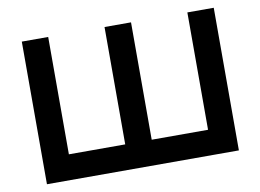

<svg xmlns="http://www.w3.org/2000/svg" viewBox="-76 -814 1259 928"><g transform="rotate(-10 554.0 -350.0)"><path d="M83 0V-700H212.5V-124H489V-700H619V-124H895.5V-700H1025V0Z"/></g></svg>

Font: Overpass
Style: Bold
Weight: 700
Designer: Delve Withrington, Dave Bailey, Thomas Jockin
Foundry: Delve Fonts LLC
Version: Version 4.000; ttfautohint (v1.8.3)